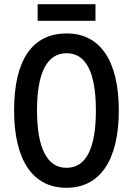

<svg xmlns="http://www.w3.org/2000/svg" viewBox="-20 -883 632 913"><path d="M159 -784H434V-863H159ZM296 10C456 10 545 -122 545 -358C545 -593 457 -724 297 -724C134 -724 47 -598 47 -359C47 -122 135 10 296 10ZM296 -85C204 -85 156 -179 156 -358C156 -536 203 -630 297 -630C389 -630 436 -538 436 -358C436 -176 389 -85 296 -85Z"/></svg>

Font: Kathrein 67 Medium Condensed
Style: Regular
Weight: 500
Width: 3
Designer: Lazydogs Typefoundry, based on Open Sans by Ascender Corporation
Foundry: Lazydogs Typefoundry
Version: Version 1.003;PS 001.003;hotconv 1.0.88;makeotf.lib2.5.64775